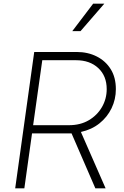

<svg xmlns="http://www.w3.org/2000/svg" viewBox="-20 -1029 678 1049"><path d="M63 0 167 -745H399Q460 -745 508.5 -720.5Q557 -696 585 -651Q613 -606 613 -542Q613 -486 589.5 -437.5Q566 -389 523.5 -355Q481 -321 422 -308L557 0H501L371 -300H155L113 0ZM161 -345H357Q419 -345 465 -372Q511 -399 537 -444Q563 -489 563 -542Q563 -614 517 -657Q471 -700 395 -700H211ZM375 -859 489 -1009H550L420 -859Z"/></svg>

Font: Plus Jakarta Sans ExtraLight
Style: Italic
Weight: 200
Italic angle: -8°
Designer: Gumpita Rahayu
Foundry: Tokotype
Version: Version 2.071; ttfautohint (v1.8.4.7-5d5b);gftools[0.9.29]